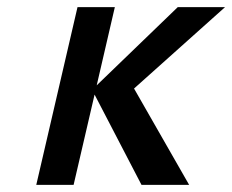

<svg xmlns="http://www.w3.org/2000/svg" viewBox="-20 -520 653 540"><path d="M82 0H187L246 -254L378 0H512L357 -271L613 -500H480L252 -280L303 -500H198Z"/></svg>

Font: Perun Medium Italic
Style: Regular
Weight: 500
Italic angle: -12°
Foundry: Copyright (c) Stefan Peev, Context Ltd, 2016
Version: Version 1.026